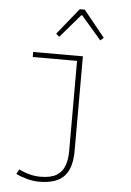

<svg xmlns="http://www.w3.org/2000/svg" viewBox="-63 -782 726 1062"><g transform="rotate(5 300.0 -251.0)"><path d="M194 234Q162 234 127 224.5Q92 215 66 202L80 176Q103 188 135 197Q167 206 199 206Q258 206 289.5 186.5Q321 167 333.5 132Q346 97 346 52V-450H100V-478H376V46Q376 90 367 125Q358 160 337 184.5Q316 209 281 221.5Q246 234 194 234ZM236 -574 218 -590 336 -736H364L482 -590L464 -574L352 -704H348Z"/></g></svg>

Font: Source Code Pro ExtraLight
Style: Regular
Weight: 200
Monospace: yes
Designer: Paul D. Hunt, Teo Tuominen
Foundry: Adobe
Version: Version 1.026;hotconv 1.1.0;makeotfexe 2.6.0